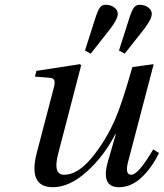

<svg xmlns="http://www.w3.org/2000/svg" viewBox="-20 -770 684 802"><path d="M335 -559 381 -703Q389 -727 397.5 -738.5Q406 -750 422 -750Q442 -750 457 -739Q472 -728 472 -712Q472 -691 441 -650L359 -546ZM477 -559 523 -703Q531 -727 539.5 -738.5Q548 -750 564 -750Q584 -750 599 -739Q614 -728 614 -712Q614 -691 583 -650L501 -546ZM126 -450 132 -474 314 -502 319 -497 223 -128Q200 -40 248 -40Q305 -40 364 -112Q423 -184 462 -274Q491 -342 533 -490L622 -502L515 -94Q501 -40 528 -40Q558 -40 620 -146L644 -131Q615 -70 571.5 -29Q528 12 477 12Q400 12 431 -96L464 -210H462Q414 -117 342 -52.5Q270 12 201 12Q96 12 134 -133L203 -397Q210 -420 207.5 -432Q205 -444 188 -445Z"/></svg>

Font: Lingua Franca
Style: Italic
Weight: 400
Italic angle: -13°
Version: Version 1.19